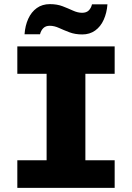

<svg xmlns="http://www.w3.org/2000/svg" viewBox="-20 -911 640 931"><path d="M64 0V-134H206V-553H64V-686H536V-553H394V-134H536V0ZM99 -745Q102 -787 117 -820Q132 -853 158.5 -872Q185 -891 222 -891Q257 -891 284 -880.5Q311 -870 334 -859.5Q357 -849 378 -849Q399 -849 410.5 -860.5Q422 -872 426 -890H501Q498 -849 483 -815.5Q468 -782 441.5 -763Q415 -744 379 -744Q344 -744 316.5 -754.5Q289 -765 266 -775.5Q243 -786 221 -786Q202 -786 190.5 -775Q179 -764 174 -745Z"/></svg>

Font: Chivo Mono Medium ExtraBold
Style: Regular
Weight: 800
Monospace: yes
Version: Version 1.008